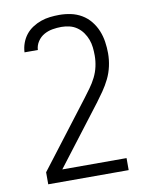

<svg xmlns="http://www.w3.org/2000/svg" viewBox="-84 -589 668 865"><g transform="rotate(-10 250.0 -156.5)"><path d="M434 215H66V160L294 -138Q309 -158 324 -178.5Q339 -199 350.5 -222Q362 -245 367.5 -270Q373 -295 373 -320Q373 -339 371 -357.5Q369 -376 362.5 -393.5Q356 -411 345 -426.5Q334 -442 318.5 -453Q303 -464 284.5 -468.5Q266 -473 247 -473Q227 -473 206.5 -469.5Q186 -466 168 -456Q150 -446 138 -428Q126 -410 125 -389H64Q65 -411 72.5 -431.5Q80 -452 93 -468.5Q106 -485 124.5 -497Q143 -509 163 -516Q183 -523 204.5 -525.5Q226 -528 247 -528Q274 -528 300 -522.5Q326 -517 349 -503.5Q372 -490 389 -469Q406 -448 416 -423.5Q426 -399 430 -372.5Q434 -346 434 -320Q434 -290 427.5 -260.5Q421 -231 408 -204.5Q395 -178 378 -153.5Q361 -129 343 -105H342V-104L140 160H434Z"/></g></svg>

Font: Iosevka Term Curly Light
Style: Regular
Weight: 300
Designer: Belleve Invis
Foundry: Belleve Invis
Version: Version 32.3.0